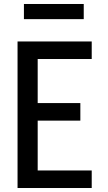

<svg xmlns="http://www.w3.org/2000/svg" viewBox="-20 -943 540 963"><path d="M68 0V-735H440V-647H169V-426H383V-338H169V-88H440V0ZM100 -847V-923H400V-847Z"/></svg>

Font: Zed Mono Semibold
Style: Regular
Weight: 600
Monospace: yes
Designer: Belleve Invis
Foundry: Belleve Invis
Version: Version 1.0.0; ttfautohint (v1.8.4)